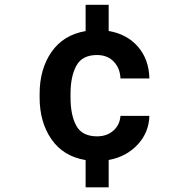

<svg xmlns="http://www.w3.org/2000/svg" viewBox="-20 -673 812 814"><path d="M490.7 -181.7H613.3Q611.3 -111 563.3 -59.7Q515.3 -8.3 440.7 5.3V121.3H343V5.7Q248.3 -10 198.2 -82.5Q148 -155 148 -259.3V-275.3Q148 -380 198.2 -452.5Q248.3 -525 343 -541.3V-652.7H440.7V-541.7Q519 -528.3 565.3 -474.5Q611.7 -420.7 613.3 -340.3H490.7Q489.3 -383 462.7 -411.3Q436 -439.7 391 -439.7Q328.3 -439.7 303.7 -394.3Q279 -349 279 -275.3V-259.3Q279 -185 303.5 -140Q328 -95 391.7 -95Q433.3 -95 460.7 -119.2Q488 -143.3 490.7 -181.7Z"/></svg>

Font: FreesentationVF
Style: Regular
Weight: 400
Designer: glyphs from Roboto by Christian Robertson / Hangul glyphs from Noto Sans CJK(Source Han Sans) by Jang Soo-young and Kang
Foundry: PT&
Version: Version 2.001;Glyphs 3.3.1 (3343)